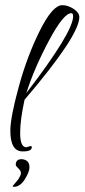

<svg xmlns="http://www.w3.org/2000/svg" viewBox="-20 -577 327 743"><path d="M68 9Q20 9 20 -71Q20 -122 52 -239Q84 -357 133 -456Q183 -557 221 -557Q243 -557 265 -542.5Q287 -528 287 -511Q287 -439 75 -191Q67 -154 62.5 -122Q58 -90 58 -62Q58 -7 82 -7L98 -12Q103 -12 103 -7Q103 9 68 9ZM82 -217Q263 -453 263 -514Q263 -526 256 -526Q226 -526 169 -419Q112 -312 82 -217ZM33 146Q29 146 29 143L50 118Q61 101 61 93Q61 84 51 74.5Q41 65 41 61Q41 39 63 39Q75 39 84.5 46Q94 53 94 71Q94 88 76 117Q58 146 33 146Z"/></svg>

Font: Qwigley
Style: Regular
Weight: 400
Designer: Robert E. Leuschke
Foundry: Robert E. Leuschke
Version: Version 1.010; ttfautohint (v1.8.3)